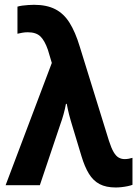

<svg xmlns="http://www.w3.org/2000/svg" viewBox="-20 -787 588 816"><path d="M3.9 0 200.2 -519.5 183.6 -575.2Q169.9 -614.7 151.6 -632.3Q133.3 -649.9 98.1 -649.9Q85.9 -649.9 74.7 -647.9Q63.5 -646 54.2 -643.6V-758.8Q63.5 -761.7 75.2 -763.2Q86.9 -764.6 100.1 -765.6Q113.3 -766.6 124.5 -766.6Q178.2 -766.6 214.6 -748Q251 -729.5 275.6 -690.2Q300.3 -650.9 318.8 -589.4L442.9 -189Q453.1 -157.2 463.1 -140.4Q473.1 -123.5 484.6 -117.2Q496.1 -110.8 509.8 -110.8Q518.1 -110.8 526.6 -112.3Q535.2 -113.8 543 -116.2V-1.5Q535.2 1.5 522.7 4.2Q510.3 6.8 496.8 8.3Q483.4 9.8 471.7 9.8Q430.7 9.8 403.3 -4.6Q376 -19 357.9 -48.6Q339.8 -78.1 326.2 -123.5L288.1 -249.5Q284.2 -262.2 280.5 -274.9Q276.9 -287.6 273.7 -299.8Q270.5 -312 268.1 -323.5Q265.6 -335 263.7 -345.7H260.3Q256.3 -323.7 250 -301Q243.7 -278.3 236.8 -259.8L149.4 0Z"/></svg>

Font: Open Sans SemiCondensed
Style: Bold
Weight: 700
Width: 4
Designer: Monotype Design Team
Foundry: Monotype Imaging Inc.
Version: Version 3.003